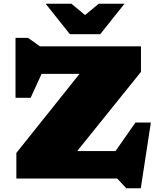

<svg xmlns="http://www.w3.org/2000/svg" viewBox="-20 -955 858 1027"><path d="M734 -707V-570.5L393 -147H598L704.5 -299.5H787L733 52H655.5L607 0H67.5V-137L405.5 -560H202.5L144 -432H63V-752.5H130L194 -707ZM646 -935 516 -772H354L224 -935H362L435 -874.5L508 -935Z"/></svg>

Font: Newsreader Caption ExtraBold
Style: Regular
Weight: 800
Designer: Hugues Gentile
Foundry: Production Type
Version: Version 1.001